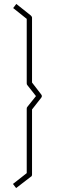

<svg xmlns="http://www.w3.org/2000/svg" viewBox="-20 -891 323 977"><path d="M143 -471 190 -410Q196 -402 190 -394L143 -334V-3Q143 6 136 9L62 66L46 45L116 -10V-338Q116 -344 119 -347L163 -402L119 -458Q116 -461 116 -467V-795L47 -850L63 -871L137 -812Q143 -806 143 -802Z"/></svg>

Font: Envoyer
Style: Regular
Weight: 400
Version: Version 0.1